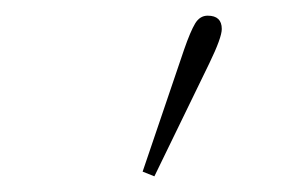

<svg xmlns="http://www.w3.org/2000/svg" viewBox="-20 -793 369 245"><path d="M162 -574 215 -730Q223 -753 229 -763Q235 -773 245 -773Q263 -773 263 -756Q263 -745 247 -712L177 -568Z"/></svg>

Font: Source Serif 4 SmText ExtraLight
Style: Regular
Weight: 200
Designer: Frank Grießhammer
Foundry: Adobe
Version: Version 4.005;hotconv 1.1.0;makeotfexe 2.6.0